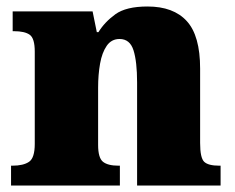

<svg xmlns="http://www.w3.org/2000/svg" viewBox="-20 -571 723 591"><path d="M14 0V-61H18Q52 -61 69.5 -73Q87 -85 87 -128V-412Q87 -453 71.5 -464Q56 -475 23 -475H19V-536H265L278 -472H283Q302 -503 335 -527Q368 -551 434 -551Q514 -551 555 -506Q596 -461 596 -360V-131Q596 -85 608.5 -73Q621 -61 655 -61H659V0H402V-317Q402 -381 391 -416Q380 -451 348 -451Q323 -451 308.5 -430Q294 -409 288 -375Q282 -341 282 -301V-125Q282 -85 297 -73Q312 -61 345 -61H349V0Z"/></svg>

Font: Noto Serif Tamil Black
Style: Italic
Weight: 900
Italic angle: -12°
Designer: Indian Type Foundry, Tom Grace, and the Monotype Design Team
Foundry: Monotype Imaging Inc.
Version: Version 2.003; ttfautohint (v1.8.4.7-5d5b)